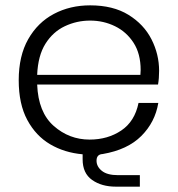

<svg xmlns="http://www.w3.org/2000/svg" viewBox="-20 -573 665 718"><path d="M503 125H413Q360 125 324.5 100Q289 75 289 23V4Q221 -2 167.5 -33.5Q114 -65 82 -124.5Q50 -184 50 -273Q50 -364 85.5 -426.5Q121 -489 181.5 -521Q242 -553 317 -553Q403 -553 460.5 -517.5Q518 -482 546.5 -426Q575 -370 575 -308Q575 -280 571 -257H119Q123 -153 181 -102Q239 -51 315 -51Q383 -51 433.5 -85Q484 -119 498 -188H572Q560 -116 508.5 -64.5Q457 -13 364 3Q341 4 341 28Q341 50 361 66Q381 82 421 82H503ZM505 -293 506 -311Q506 -372 479.5 -413Q453 -454 410 -475Q367 -496 317 -496Q267 -496 222.5 -475Q178 -454 150 -409.5Q122 -365 119 -293Z"/></svg>

Font: Ulagadi Sans Light
Style: Regular
Weight: 300
Designer: Ninad Kale (Devanagari), Jonny Pinhorn (Latin)
Foundry: Indian Type Foundry
Version: Version 3.01;March 29, 2020;FontCreator 12.0.0.2522 64-bit; 